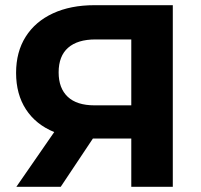

<svg xmlns="http://www.w3.org/2000/svg" viewBox="-20 -720 774 740"><path d="M646 -700V0H486V-186H338L214 0H43L189 -211Q118 -240 80 -298.5Q42 -357 42 -439Q42 -520 79 -578.5Q116 -637 184 -668.5Q252 -700 344 -700ZM206 -441Q206 -380 241 -347Q276 -314 344 -314H486V-568H348Q279 -568 242.5 -536Q206 -504 206 -441Z"/></svg>

Font: Montserrat Alternates
Style: Bold
Weight: 700
Designer: Julieta Ulanovsky
Foundry: Julieta Ulanovsky
Version: Version 7.200